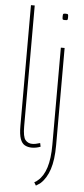

<svg xmlns="http://www.w3.org/2000/svg" viewBox="-62 -774 442 1015"><g transform="rotate(5 158.5 -266.0)"><path d="M80 -740V-99Q80 -43 94 -26.5Q108 -10 130 -10Q148 -10 172 -18L176 1Q153 10 130 10Q109 10 93 1.5Q77 -7 68.5 -30.5Q60 -54 60 -99V-740ZM246 -677Q236 -677 234 -679.5Q232 -682 232 -694Q232 -706 234 -708.5Q236 -711 246 -711Q257 -711 259 -708.5Q261 -706 261 -694Q261 -682 259 -679.5Q257 -677 246 -677ZM257 -530V-14Q257 64 240.5 114Q224 164 193 192Q187 196 181 200.5Q175 205 169 208L159 191Q169 187 178 178Q207 154 222 106.5Q237 59 237 -14V-530Z"/></g></svg>

Font: Georama SemiCondensed Thin
Style: Regular
Weight: 100
Width: 4
Designer: Jean-Baptiste Levee
Foundry: Production Type
Version: Version 1.000